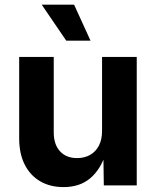

<svg xmlns="http://www.w3.org/2000/svg" viewBox="-20 -783 659 811"><path d="M248.5 7.3Q191.9 7.3 149.7 -17.3Q107.4 -42 84.2 -88.1Q61 -134.3 61 -198.2V-542.5H207V-223.6Q207 -172.9 233.4 -144Q259.8 -115.2 305.7 -115.2Q336.9 -115.2 360.6 -128.7Q384.3 -142.1 397.7 -167.7Q411.1 -193.4 411.1 -230V-542.5H557.6V0H418.5L416.5 -136.2H427.2Q405.3 -67.4 361.1 -30Q316.9 7.3 248.5 7.3ZM259.8 -611.3 156.2 -763.2H293L362.3 -611.3Z"/></svg>

Font: Inter 16pt
Style: Bold
Weight: 700
Version: Version 4.001;git-66647c0bb